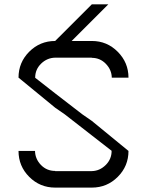

<svg xmlns="http://www.w3.org/2000/svg" viewBox="-20 -853 669 873"><path d="M139.2 -166.7Q140 -130 166.2 -102.9Q192.5 -75.8 230.8 -75.8V-75H397.5Q433.3 -75.8 460.4 -102.5Q487.5 -129.2 487.5 -166.7H488.3Q414.2 -225 274.2 -333.3L230.8 -363.3L64.2 -500Q64.2 -569.2 112.9 -617.9Q161.7 -666.7 230.8 -666.7L397.5 -833.3H472.5Q405 -765 305.8 -666.7H397.5Q466.7 -666.7 515.4 -617.5Q564.2 -568.3 564.2 -500H488.3Q487.5 -535.8 461.2 -562.9Q435 -590 397.5 -590V-590.8H230.8Q194.2 -590 167.1 -563.8Q140 -537.5 140 -500H139.2Q217.5 -438.3 354.2 -333.3L397.5 -303.3L564.2 -166.7Q564.2 -97.5 515.4 -48.8Q466.7 0 397.5 0H230.8Q161.7 0 112.9 -48.8Q64.2 -97.5 64.2 -166.7Z"/></svg>

Font: 0xA000
Style: Regular
Weight: 400
Version: Version 0.1